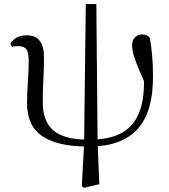

<svg xmlns="http://www.w3.org/2000/svg" viewBox="-20 -698 820 934"><path d="M389.2 215.6 377.8 208 389 5.3 397.3 -678.2H448.7L454.8 -4.1L463.1 198ZM402.1 14.6Q262.6 14.6 187.1 -34.7Q111.6 -84.1 111.6 -195.6Q111.6 -248.6 115.6 -301.1Q119.6 -353.6 119.6 -398.8Q119.6 -442.1 108.6 -457.8Q97.6 -473.6 67.8 -473.6Q60.1 -473.6 52.5 -472.7Q44.9 -471.8 38.1 -470.1L30.5 -487Q40.6 -503.6 60.7 -514.9Q80.8 -526.2 109.8 -526.2Q153.1 -526.2 173.5 -499Q194 -471.7 194 -420Q194 -364.2 191 -310.8Q188 -257.4 188 -199Q188 -108.7 239.4 -63.8Q290.8 -19 403.7 -19ZM418.6 14.4 421.4 -19Q509.5 -19 567 -48.7Q624.5 -78.3 653 -141.3Q681.5 -204.2 680.5 -303.4Q680.5 -326.4 678.5 -349.3Q676.5 -372.2 673.1 -403.8L697.7 -401.5L689.8 -281.7Q668.2 -330 655 -362.2Q641.7 -394.4 634.7 -415.7Q627.7 -437 625.1 -451Q622.5 -465.1 622.5 -476.1Q622.5 -503.6 637.2 -517Q652 -530.4 669.7 -530.4Q682.2 -530.4 692.4 -526.4Q702.6 -522.3 708.7 -514.4Q716 -473.2 720.1 -427Q724.2 -380.8 724.2 -331.4Q726 -153.7 648.5 -69.6Q570.9 14.4 418.6 14.4Z"/></svg>

Font: Noto Serif JP
Style: Regular
Weight: 200
Designer: Ryoko NISHIZUKA 西塚涼子 (kana & ideographs); Frank Grießhammer (Latin, Greek & Cyrillic); Wenlong ZHANG 张文龙 (bopomofo); San
Foundry: Adobe
Version: Version 2.001;hotconv 1.1.0;makeotfexe 2.6.0